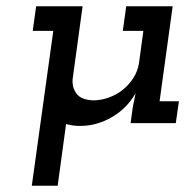

<svg xmlns="http://www.w3.org/2000/svg" viewBox="-20 -395 594 616"><path d="M385 -375H534L492 -70H554L544 0H399L406 -51L415 -96Q388 -48 339.5 -19.5Q291 9 237 9Q225 9 214 7.5Q203 6 192 3L165 201H82L151 -296H85L96 -375H245L213 -141Q211 -114 225.5 -94.5Q240 -75 278 -73Q304 -73 329 -82Q354 -91 374 -107Q394 -123 408 -145Q422 -167 426 -193L440 -296H374Z"/></svg>

Font: Josefin Slab
Style: Bold Italic
Weight: 700
Italic angle: -12°
Designer: Santiago Orozco
Foundry: Typemade
Version: Version 2.000